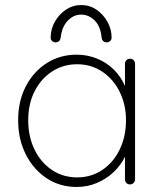

<svg xmlns="http://www.w3.org/2000/svg" viewBox="-20 -732 639 762"><path d="M496 -499Q505 -499 510.5 -493Q516 -487 516 -479V-20Q516 -12 510 -6Q504 0 496 0Q487 0 481.5 -6Q476 -12 476 -20V-162L492 -175Q492 -143 476 -110Q460 -77 432 -50Q404 -23 366 -6.5Q328 10 284 10Q217 10 164.5 -25Q112 -60 82 -120Q52 -180 52 -255Q52 -331 82.5 -389.5Q113 -448 165.5 -481.5Q218 -515 284 -515Q327 -515 365 -499.5Q403 -484 431.5 -456Q460 -428 476 -390.5Q492 -353 492 -309L476 -334V-479Q476 -487 481.5 -493Q487 -499 496 -499ZM286 -28Q342 -28 386 -57.5Q430 -87 455 -138.5Q480 -190 480 -255Q480 -317 455 -367.5Q430 -418 386 -447.5Q342 -477 286 -477Q231 -477 187 -448.5Q143 -420 117.5 -370Q92 -320 92 -255Q92 -190 117 -138.5Q142 -87 186 -57.5Q230 -28 286 -28ZM302 -712Q336 -712 363 -693.5Q390 -675 406.5 -645.5Q423 -616 423 -582Q423 -575 417.5 -569.5Q412 -564 404 -564Q394 -564 389 -569.5Q384 -575 383 -584Q379 -628 355.5 -651Q332 -674 302 -674Q272 -674 249 -650Q226 -626 221 -584Q220 -575 215 -569.5Q210 -564 200 -564Q192 -564 186.5 -569.5Q181 -575 181 -582Q181 -616 197.5 -645.5Q214 -675 241.5 -693.5Q269 -712 302 -712Z"/></svg>

Font: Quicksand Light Light
Style: Regular
Weight: 300
Version: Version 3.006